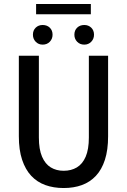

<svg xmlns="http://www.w3.org/2000/svg" viewBox="-20 -936 640 968"><path d="M301 12Q250 12 208.5 -3Q167 -18 137.5 -49.5Q108 -81 91.5 -130.5Q75 -180 75 -249V-655H176V-243Q176 -183 192 -146Q208 -109 236 -92Q264 -75 301 -75Q339 -75 367.5 -92Q396 -109 412 -146Q428 -183 428 -243V-655H525V-249Q525 -180 509 -130.5Q493 -81 463.5 -49.5Q434 -18 393 -3Q352 12 301 12ZM195 -711Q174 -711 160 -725.5Q146 -740 146 -761Q146 -783 160 -796.5Q174 -810 195 -810Q217 -810 231 -796.5Q245 -783 245 -761Q245 -740 231 -725.5Q217 -711 195 -711ZM405 -711Q383 -711 369 -725.5Q355 -740 355 -761Q355 -783 369 -796.5Q383 -810 405 -810Q426 -810 440 -796.5Q454 -783 454 -761Q454 -740 440 -725.5Q426 -711 405 -711ZM162 -864V-916H438V-864Z"/></svg>

Font: Source Code Pro ExtraLight Medium
Style: Regular
Weight: 500
Monospace: yes
Version: Version 1.018;hotconv 1.0.116;makeotfexe 2.5.65601